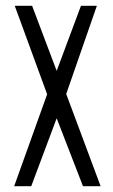

<svg xmlns="http://www.w3.org/2000/svg" viewBox="-20 -644 390 664"><path d="M29 0 143 -318 31 -624H91L176 -399L260 -624H315L209 -319L328 0H267L176 -235L88 0Z"/></svg>

Font: Inconsolata ExtraCondensed
Style: Regular
Weight: 400
Width: 2
Monospace: yes
Designer: Raph Levien, Cyreal, Brenton Simpson
Foundry: Raph Levien, Cyreal, Google
Version: Version 3.000; ttfautohint (v1.8.2.53-6de2)